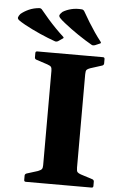

<svg xmlns="http://www.w3.org/2000/svg" viewBox="-158 -1059 671 1103"><g transform="rotate(5 177.5 -508.0)"><path d="M388 -828 360 -816Q349 -813 342 -817Q305 -838 262 -867Q219 -896 180 -927Q157 -945 148.5 -955Q140 -965 143.5 -972.5Q147 -980 159 -991Q180 -1004 208 -1011Q236 -1018 270 -1015Q279 -1013 284 -1004Q301 -974 318.5 -945.5Q336 -917 354.5 -890Q373 -863 392 -839Q398 -831 388 -828ZM173 -838 148 -821Q138 -816 130 -819Q90 -833 42.5 -854Q-5 -875 -49 -899Q-74 -913 -84.5 -921Q-95 -929 -93 -937.5Q-91 -946 -81 -958Q-62 -974 -35.5 -986Q-9 -998 25 -1001Q35 -1001 41 -993Q62 -967 84.5 -941.5Q107 -916 130 -892.5Q153 -869 175 -849Q182 -843 173 -838ZM125 0V-752H320V0ZM34 0Q24 0 24 -10V-35Q24 -44 34 -48L98 -68Q116 -75 120.5 -82Q125 -89 125 -104V-204H320V-107Q320 -87 325.5 -81Q331 -75 345 -70L414 -48Q423 -44 423 -35V-10Q423 0 413 0ZM24 -742Q24 -752 34 -752H413Q423 -752 423 -742V-717Q423 -708 414 -704L345 -682Q331 -677 325.5 -671Q320 -665 320 -645V-548H125V-648Q125 -663 120.5 -670Q116 -677 98 -683L34 -704Q24 -707 24 -717Z"/></g></svg>

Font: Hahmlet ExtraBold
Style: Regular
Weight: 800
Designer: Minjoo Ham & Mark Frömberg
Foundry: hypertype
Version: Version 1.002